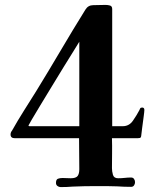

<svg xmlns="http://www.w3.org/2000/svg" viewBox="-20 -759 630 782"><path d="M303 -589Q298 -580 280.5 -552.5Q263 -525 239.5 -486.5Q216 -448 191 -407Q166 -366 144.5 -330.5Q123 -295 109.5 -272Q96 -249 96 -248Q96 -245 100 -245H303Q303 -305 303 -365Q303 -425 303 -485ZM568 -311Q568 -305 565 -283Q562 -261 559 -238Q556 -215 555 -205Q554 -198 549.5 -197Q545 -196 540 -196H436Q437 -165 436.5 -134.5Q436 -104 436 -74Q436 -61 440 -47Q444 -33 461 -33Q475 -33 488 -34.5Q501 -36 514 -36Q522 -36 526 -30Q530 -24 530 -17Q530 -10 526 -4Q522 2 514 2Q500 2 485.5 1.5Q471 1 457 0Q435 -1 413 -1Q391 -1 368 -1Q345 -1 322 -0.5Q299 0 276 1Q264 2 252 2.5Q240 3 227 3Q220 3 214 -1.5Q208 -6 208 -14Q208 -28 216 -31Q224 -34 235 -34Q243 -34 251.5 -33.5Q260 -33 268 -33Q289 -33 296 -42Q303 -51 303 -70Q303 -102 302.5 -133.5Q302 -165 302 -196H41Q23 -196 23 -211Q23 -220 29 -227Q52 -268 77 -307.5Q102 -347 127 -387Q178 -470 227.5 -554Q277 -638 328 -720Q339 -738 360 -738Q372 -738 384.5 -738.5Q397 -739 410 -739Q419 -739 428 -736.5Q437 -734 437 -722V-245H480Q506 -245 521.5 -267.5Q537 -290 547 -309Q549 -314 551 -317.5Q553 -321 559 -321Q568 -321 568 -311Z"/></svg>

Font: Kaisei Opti
Style: Bold
Weight: 700
Designer: Font-Kai, 金井和夫
Foundry: KAZUO KANAI
Version: Version 5.003